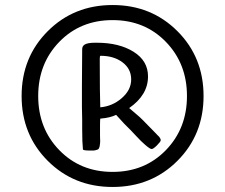

<svg xmlns="http://www.w3.org/2000/svg" viewBox="-20 -732 896 764"><path d="M170 -92Q66 -196 66 -350Q66 -504 170 -608Q274 -712 428 -712Q582 -712 686 -608Q790 -504 790 -350Q790 -196 686 -92Q582 12 428 12Q274 12 170 -92ZM216 -565.5Q132 -479 132 -350Q132 -221 216 -134.5Q300 -48 428 -48Q556 -48 640 -134.5Q724 -221 724 -350Q724 -479 640 -565.5Q556 -652 428 -652Q300 -652 216 -565.5ZM306 -391 307 -536Q307 -548 316 -554Q327 -562 359 -562H365Q454 -562 511.5 -526Q569 -490 569 -428Q569 -354 494 -302Q496 -300 517.5 -282Q539 -264 549 -253.5Q559 -243 568 -234Q585 -217 594 -207.5Q603 -198 607 -194Q611 -190 614 -187Q620 -179 619.5 -173.5Q619 -168 604.5 -153.5Q590 -139 583.5 -139Q577 -139 559 -154.5Q541 -170 525 -187.5Q509 -205 499 -215L475 -239Q444 -273 442 -275Q418 -263 379 -260Q378 -255 378 -230V-192Q378 -179 378.5 -174Q379 -169 378 -160.5Q377 -152 376.5 -149.5Q376 -147 374 -142.5Q372 -138 369 -137Q366 -136 361 -134.5Q356 -133 351 -133H337Q313 -133 310 -137Q307 -165 307 -218V-257L306 -306ZM377 -482Q377 -362 379 -305Q427 -309 464.5 -341.5Q502 -374 502 -416Q502 -458 467.5 -484Q433 -510 380 -510Q377 -510 377 -500Z"/></svg>

Font: Cagliostro
Style: Regular
Weight: 400
Designer: Matthew Desmond
Foundry: Matthew Desmond
Version: Version